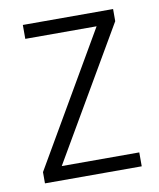

<svg xmlns="http://www.w3.org/2000/svg" viewBox="-66 -586 529 639"><g transform="rotate(-10 198.0 -266.0)"><path d="M362 0H35V-38L295 -485H54V-532H359V-491L100 -47H362Z"/></g></svg>

Font: Noto Sans Arabic SemCond Light
Style: Regular
Weight: 300
Width: 4
Designer: Monotype Design Team, Nadine Chahine, Nizar Qandah and Khaled Hosny
Foundry: Monotype Imaging Inc.
Version: Version 2.012; ttfautohint (v1.8.4.7-5d5b)